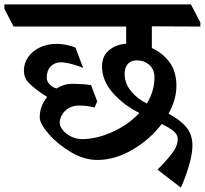

<svg xmlns="http://www.w3.org/2000/svg" viewBox="-64 -683 933 875"><path d="M628 -563V-464Q677 -442 708.5 -399.5Q740 -357 740 -292Q740 -229 704 -165Q756 -138 784.5 -104Q813 -70 813 -19Q813 18 796.5 74Q780 130 760 172L654 90Q695 49 720.5 15.5Q746 -18 746 -50Q746 -69 728 -84.5Q710 -100 673 -118Q618 -46 538.5 0Q459 46 379 46Q320 46 259.5 10.5Q199 -25 158 -72.5Q117 -120 117 -148Q117 -199 151 -241Q146 -245 141.5 -247.5Q137 -250 134 -252Q91 -281 68 -304.5Q45 -328 45 -361Q45 -395 64.5 -423Q84 -451 118 -467Q152 -483 193 -483Q218 -483 242.5 -477.5Q267 -472 280 -466L315 -373Q297 -382 265 -390.5Q233 -399 213 -399Q185 -399 167 -380Q149 -361 149 -329Q149 -312 162.5 -298Q176 -284 194 -280Q228 -301 263 -301Q315 -301 351 -295L379 -221L367 -193Q335 -202 296 -202Q268 -202 248 -189.5Q228 -177 218 -158.5Q208 -140 208 -124Q208 -108 222.5 -90Q237 -72 260.5 -60.5Q284 -49 309 -49Q376 -49 448 -81.5Q520 -114 571 -168Q498 -205 449.5 -260.5Q401 -316 401 -380Q401 -428 432.5 -454Q464 -480 511 -484V-562H-2L-44 -643V-663H806L849 -581V-562ZM605 -211Q640 -268 640 -330Q640 -367 616 -387.5Q592 -408 559 -408Q534 -408 519 -392Q504 -376 504 -346Q504 -304 532.5 -268.5Q561 -233 604 -212Z"/></svg>

Font: Martel ExtraBold
Style: Regular
Weight: 800
Designer: Dan Reynolds
Foundry: Dan Reynolds
Version: Version 1.001; ttfautohint (v1.1) -l 5 -r 5 -G 72 -x 0 -D la